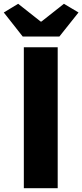

<svg xmlns="http://www.w3.org/2000/svg" viewBox="-40 -995 435 1015"><path d="M86 0H265V-745H86ZM80 -802H274L375 -929L298 -975L179 -881H175L56 -975L-20 -929Z"/></svg>

Font: Noto Sans JP Black
Style: Regular
Weight: 900
Designer: Ryoko NISHIZUKA 西塚涼子 (kana, bopomofo & ideographs); Paul D. Hunt (Latin, Greek & Cyrillic); Sandoll Communications 산돌커뮤니
Foundry: Adobe
Version: Version 2.002;hotconv 1.0.116;makeotfexe 2.5.65601